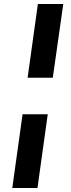

<svg xmlns="http://www.w3.org/2000/svg" viewBox="-20 -829 350 953"><path d="M242 -443H117L168 -809H294ZM166 104H41L92 -262H217Z"/></svg>

Font: Fira Sans Compressed SemiBold
Style: Italic
Weight: 600
Width: 1
Italic angle: -8°
Designer: bBox Type GmbH & Carrois Corporate GbR & Edenspiekermann AG
Foundry: bBox Type GmbH & Carrois Corporate GbR & Edenspiekermann AG
Version: Version 4.301